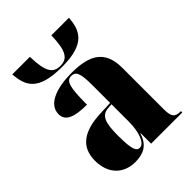

<svg xmlns="http://www.w3.org/2000/svg" viewBox="-220 -872 993 993"><g transform="rotate(-45 277.0 -375.5)"><path d="M259 -606C430 -606 457 -675 464 -761H335C333 -648 308 -616 257 -616C204 -616 181 -648 178 -761H49C57 -674 81 -606 259 -606ZM179 10C238 10 282 -10 302 -77H304V0H532V-10H528C488 -10 476 -26 476 -80V-381C476 -506 408 -550 272 -550C164 -550 73 -519 73 -446C73 -397 118 -377 212 -377C212 -501 222 -540 259 -540C293 -540 303 -514 303 -430V-299L231 -296C101 -291 36 -242 36 -143C36 -42 99 10 179 10ZM248 -26C223 -26 212 -52 212 -151C212 -246 227 -283 276 -287L303 -289V-161C303 -88 281 -26 248 -26Z"/></g></svg>

Font: Noto Serif Display Condensed Black
Style: Regular
Weight: 900
Width: 3
Designer: Monotype Design Team
Foundry: Monotype Imaging Inc.
Version: Version 2.009